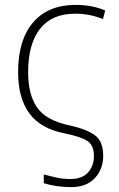

<svg xmlns="http://www.w3.org/2000/svg" viewBox="-20 -560 485 785"><path d="M271 205Q211 205 159 189V153Q184 160 210.5 166Q237 172 266 172Q316 172 340 145Q364 118 364 78Q364 33 336 15.5Q308 -2 243 -15Q146 -34 100 -96.5Q54 -159 54 -265Q54 -397 115.5 -468.5Q177 -540 289 -540Q324 -540 354.5 -534Q385 -528 410 -517L401 -482Q348 -504 287 -504Q192 -504 143.5 -442Q95 -380 95 -265Q95 -173 132 -120Q169 -67 266 -47Q334 -32 368 -7Q402 18 402 77Q402 131 368 168Q334 205 271 205Z"/></svg>

Font: Noto Sans Disp ExtLt
Style: Regular
Weight: 200
Designer: Monotype Design Team
Foundry: Monotype Imaging Inc.
Version: Version 2.000;GOOG;noto-source:20170915:90ef993387c0